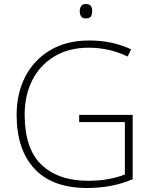

<svg xmlns="http://www.w3.org/2000/svg" viewBox="-20 -928 762 958"><path d="M375 -355H642V-34Q592 -12 534.5 -1Q477 10 414 10Q242 10 152.5 -85.5Q63 -181 63 -355Q63 -462 106 -545.5Q149 -629 230.5 -677.5Q312 -726 425 -726Q483 -726 535 -715Q587 -704 634 -682L617 -646Q569 -669 520.5 -679.5Q472 -690 424 -690Q324 -690 252 -647Q180 -604 141.5 -528.5Q103 -453 103 -356Q103 -186 187 -106Q271 -26 420 -26Q476 -26 521 -34.5Q566 -43 603 -57V-319H375ZM408 -908Q427 -908 433.5 -898Q440 -888 440 -872Q440 -856 433.5 -846Q427 -836 408 -836Q392 -836 385 -846Q378 -856 378 -872Q378 -888 385 -898Q392 -908 408 -908Z"/></svg>

Font: Noto Sans Devanagari ExtraLight
Style: Regular
Weight: 200
Designer: Jelle Bosma - Monotype Design Team
Foundry: Monotype Imaging Inc.
Version: Version 2.004; ttfautohint (v1.8.4.7-5d5b)